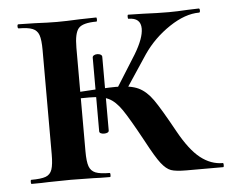

<svg xmlns="http://www.w3.org/2000/svg" viewBox="-41 -515 676 561"><g transform="rotate(-5 297.0 -234.0)"><path d="M370 -96Q333 -164 314.5 -191Q296 -218 276 -227.5Q256 -237 220 -237Q188 -237 167 -236L166 -254Q269 -261 300 -261Q343 -261 366 -250Q389 -239 408 -212Q427 -185 465 -116Q496 -60 526.5 -36Q557 -12 592 -12Q594 -12 594 -6Q594 0 592 0H484Q453 0 439 -5Q425 -10 410.5 -28.5Q396 -47 370 -96ZM30 -12Q59 -12 72.5 -17Q86 -22 91 -36.5Q96 -51 96 -81V-387Q96 -417 91 -431Q86 -445 72.5 -450.5Q59 -456 32 -456Q29 -456 29 -462Q29 -468 32 -468L80 -467Q120 -465 145 -465Q172 -465 212 -467L260 -468Q262 -468 262 -462Q262 -456 260 -456Q220 -456 207.5 -442Q195 -428 195 -385V-81Q195 -51 200 -37Q205 -23 218.5 -17.5Q232 -12 260 -12Q262 -12 262 -6Q262 0 260 0Q229 0 212 -1L145 -2L80 -1Q62 0 30 0Q28 0 28 -6Q28 -12 30 -12ZM299 -249 363 -351Q390 -396 390 -424Q390 -456 354 -456Q352 -456 352 -462Q352 -468 354 -468L398 -467Q440 -465 473 -465Q497 -465 529 -467L561 -468Q564 -468 564 -462Q564 -456 561 -456Q520 -456 473.5 -425Q427 -394 396 -349L325 -242ZM254 -128Q248 -128 244 -130Q240 -132 240 -136V-352Q240 -356 244 -358.5Q248 -361 254 -361Q260 -361 264 -358.5Q268 -356 268 -352V-136Q268 -132 264 -130Q260 -128 254 -128Z"/></g></svg>

Font: Cormorant SC
Style: Bold
Weight: 700
Designer: Christian Thalmann (Catharsis Fonts)
Foundry: Catharsis Fonts
Version: Version 4.000